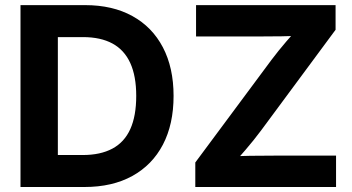

<svg xmlns="http://www.w3.org/2000/svg" viewBox="-20 -748 1410 768"><path d="M317.9 0H129.9V-127.9H311Q381.8 -127.9 429.7 -153.6Q477.5 -179.2 501.2 -231.7Q524.9 -284.2 524.9 -364.3Q524.9 -443.8 501 -496.1Q477.1 -548.3 429.7 -574Q382.3 -599.6 312 -599.6H126.5V-727.5H320.8Q430.2 -727.5 509.5 -683.8Q588.9 -640.1 631.6 -558.6Q674.3 -477.1 674.3 -364.3Q674.3 -251 631.6 -169.4Q588.9 -87.9 509 -43.9Q429.2 0 317.9 0ZM211.4 -727.5V0H62V-727.5ZM761.2 0V-98.1L1065.4 -507.8Q1093.3 -544.9 1125 -581.8Q1156.7 -618.7 1189.5 -655.3L1202.6 -606.4Q1154.8 -603.5 1106.7 -602.8Q1058.6 -602.1 1010.7 -602.1H764.2V-727.5H1322.3V-628.9L1023.9 -225.6Q995.1 -187 962.2 -148.7Q929.2 -110.4 895.5 -72.3L881.8 -121.1Q931.6 -124 981 -124.8Q1030.3 -125.5 1079.1 -125.5H1324.2V0Z"/></svg>

Font: Inter 20pt
Style: Bold
Weight: 700
Version: Version 4.001;git-66647c0bb